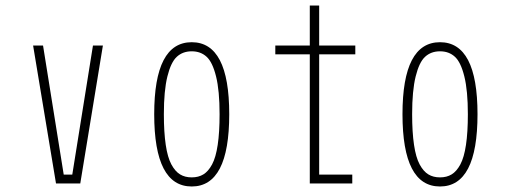

<svg xmlns="http://www.w3.org/2000/svg" viewBox="-20 -665 1840 696"><path d="M317 -500H353L271 0H183L100 -500H136L211 -32H242Z M539 -251Q539 -512 675 -512Q811 -512 811 -251Q811 11 675 11Q539 11 539 -251ZM776 -251Q776 -336.5 763.2 -388Q750.5 -439.5 729 -459.2Q707.5 -479 675 -479Q642.5 -479 621 -459.2Q599.5 -439.5 586.8 -388Q574 -336.5 574 -251Q574 -185.5 580.8 -140Q587.5 -94.5 601.2 -69Q615 -43.5 632.8 -32.8Q650.5 -22 675 -22Q699.5 -22 717.2 -32.8Q735 -43.5 748.8 -69Q762.5 -94.5 769.2 -140Q776 -185.5 776 -251Z M1137 -32H1257V0H1103V-468H978V-500H1103V-645H1137V-500H1268V-468H1137Z M1439 -251Q1439 -512 1575 -512Q1711 -512 1711 -251Q1711 11 1575 11Q1439 11 1439 -251ZM1676 -251Q1676 -336.5 1663.2 -388Q1650.5 -439.5 1629 -459.2Q1607.5 -479 1575 -479Q1542.5 -479 1521 -459.2Q1499.5 -439.5 1486.8 -388Q1474 -336.5 1474 -251Q1474 -185.5 1480.8 -140Q1487.5 -94.5 1501.2 -69Q1515 -43.5 1532.8 -32.8Q1550.5 -22 1575 -22Q1599.5 -22 1617.2 -32.8Q1635 -43.5 1648.8 -69Q1662.5 -94.5 1669.2 -140Q1676 -185.5 1676 -251Z"/></svg>

Font: League Mono Condensed Thin
Style: Regular
Weight: 100
Width: 1
Designer: Tyler Finck
Foundry: The League of Moveable Type / Tyler Finck
Version: Version 2.210